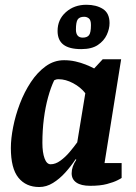

<svg xmlns="http://www.w3.org/2000/svg" viewBox="-20 -762 562 794"><path d="M142.3 11.4Q87.3 11.4 56.1 -27.2Q24.9 -65.8 24.9 -150Q24.9 -188.8 34.4 -236.8Q43.8 -284.9 62.3 -333.4Q80.8 -381.9 107.7 -422.5Q134.6 -463.1 169 -488Q203.5 -513 244.8 -513Q269 -513 291.7 -508Q314.3 -502.9 334.2 -495Q354 -487.1 369.4 -478.9L404.8 -517H481L412.3 -87.7H483V-26.2Q481 -24.2 465.4 -16.3Q449.8 -8.4 422.2 -1Q394.5 6.4 353.3 6.4Q315.1 6.4 295.7 -7.2Q276.3 -20.7 276.3 -45.2Q276.3 -59.6 281.2 -73.5Q286.1 -87.4 295.7 -101.6L292.7 -103.6Q274 -75.1 250.1 -48.6Q226.2 -22.1 199 -5.4Q171.8 11.4 142.3 11.4ZM189.3 -82.7Q209.4 -82.7 229.5 -97.3Q249.7 -111.8 267.6 -132.9Q285.4 -154 299.4 -173.4L332.8 -376.5Q313.3 -401.5 282.3 -418Q251.3 -434.4 222.7 -434.4Q216.1 -434.4 211.8 -433.2Q207.4 -431.9 204 -429.8Q189.9 -400.3 178.7 -359.4Q167.5 -318.6 161.4 -271Q155.3 -223.4 155.3 -171Q155.3 -131.4 164.3 -107Q173.2 -82.7 189.3 -82.7ZM316 -558.9Q266.4 -558.9 242.3 -577.4Q218.1 -595.9 218.1 -634Q218.1 -681.4 252.5 -711.8Q286.8 -742.3 337.3 -742.3Q378.3 -742.3 405.7 -724.9Q433 -707.4 433 -666.4Q433 -642.7 421.5 -617.9Q410 -593.1 384.7 -576Q359.4 -558.9 316 -558.9ZM322.1 -606.4Q340.1 -606.4 348.1 -616.5Q356.1 -626.5 356.1 -658.6Q356.1 -678.9 347.7 -685.7Q339.3 -692.6 328.1 -692.6Q309.2 -692.6 301.6 -681.9Q294 -671.2 294 -639.7Q294 -623.1 301.2 -614.7Q308.3 -606.4 322.1 -606.4Z"/></svg>

Font: Faustina Light
Style: Italic
Weight: 300
Italic angle: -8°
Designer: Alfonso Garcia
Foundry: http://www.omnibus-type.com
Version: Version 1.200